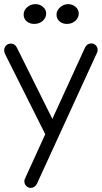

<svg xmlns="http://www.w3.org/2000/svg" viewBox="-23 -704 490 924"><path d="M142.1 -588.9Q120.1 -588.9 105.5 -601.3Q90.8 -613.8 90.8 -633.8Q90.8 -653.8 107.4 -668.9Q124 -684.1 147.9 -684.1Q168.5 -684.1 183.8 -670.9Q199.2 -657.7 199.2 -639.2Q199.2 -618.7 182.9 -603.8Q166.5 -588.9 142.1 -588.9ZM298.8 -588.9Q277.8 -588.9 263.4 -601.3Q249 -613.8 249 -633.8Q249 -653.3 266.1 -668.7Q283.2 -684.1 305.2 -684.1Q325.7 -684.1 340.8 -670.9Q356 -657.7 356 -639.2Q356 -618.7 339.6 -603.8Q323.2 -588.9 298.8 -588.9ZM125 200.2Q112.3 200.2 103.3 190.9Q94.2 181.6 94.2 168Q94.2 160.2 98.1 153.8L194.8 -58.1L1 -444.8Q-2.9 -454.6 -2.9 -461.9Q-2.9 -475.6 6.1 -484.9Q15.1 -494.1 28.8 -494.1Q49.8 -494.1 59.1 -473.1L229 -131.8L386.2 -475.1Q396.5 -495.1 416 -495.1Q428.7 -495.1 437.7 -486.3Q446.8 -477.5 446.8 -463.9Q446.8 -455.1 443.8 -450.2L154.8 180.2Q144.5 200.2 125 200.2Z"/></svg>

Font: Comic Neue
Style: Regular
Weight: 400
Designer: Craig Rozynski
Foundry: Craig Rozynski
Version: Version 2.003;hotconv 1.0.109;makeotfexe 2.5.65596